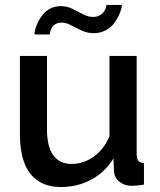

<svg xmlns="http://www.w3.org/2000/svg" viewBox="-20 -750 649 780"><path d="M231 -658.2Q215.3 -658.2 204.6 -651.6Q193.8 -645 189.5 -635.3Q185.1 -625.5 183.6 -619.4Q182.1 -613.3 182.1 -609.9H120.1Q120.1 -617.2 123 -629.9Q126 -642.6 134 -659.4Q142.1 -676.3 153.6 -690.7Q165 -705.1 184.3 -715.1Q203.6 -725.1 227.1 -725.1Q252 -725.1 274.4 -714.1Q296.9 -703.1 317.4 -692.1Q337.9 -681.2 357.9 -681.2Q371.6 -681.2 382.1 -686Q392.6 -690.9 398.2 -697.3Q403.8 -703.6 407.2 -711.2Q410.6 -718.8 411.4 -723.1Q412.1 -727.5 412.1 -730H475.1Q475.1 -723.6 471.9 -711.4Q468.8 -699.2 460.2 -682.4Q451.7 -665.5 439.5 -650.6Q427.2 -635.7 406.5 -625.5Q385.7 -615.2 360.8 -615.2Q335 -615.2 311.5 -626Q288.1 -636.7 268.3 -647.5Q248.5 -658.2 231 -658.2ZM61 -203.1V-522.9H170.9V-225.1Q170.9 -155.3 196.3 -119.6Q221.7 -84 271 -84Q318.8 -84 360.6 -113.5Q402.3 -143.1 424.8 -196.8V-522.9H535.2V-124Q535.2 -105 542 -96.7Q548.8 -88.4 564.9 -87.9V0Q536.1 4.9 516.1 4.9Q485.8 4.9 465.3 -11.5Q444.8 -27.8 442.9 -54.2L440.9 -106Q406.2 -49.8 350.3 -20Q294.4 9.8 227.1 9.8Q145.5 9.8 103.3 -44.2Q61 -98.1 61 -203.1Z"/></svg>

Font: Rawline SemiBold
Style: Regular
Weight: 600
Designer: Matt McInerney, Pablo Impallari, Rodrigo Fuenzalida
Foundry: Matt McInerney, Pablo Impallari, Rodrigo Fuenzalida
Version: Version 4.020;PS 004.020;hotconv 1.0.88;makeotf.lib2.5.64775